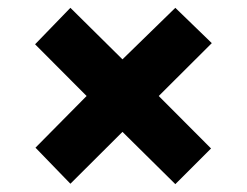

<svg xmlns="http://www.w3.org/2000/svg" viewBox="-20 -596 626 486"><path d="M423.8 -576.2 516.1 -486.8 381.8 -353 514.2 -220.2 423.8 -129.9 290 -262.2 158.2 -130.9 69.8 -222.2 199.2 -353 68.8 -483.9 158.2 -576.2 290 -445.8Z"/></svg>

Font: Open Sans ExtraBold
Style: Regular
Weight: 800
Designer: Monotype Design Team
Foundry: Monotype Imaging Inc.
Version: Version 3.003; ttfautohint (v1.8.4)